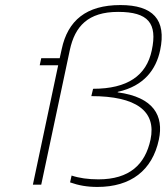

<svg xmlns="http://www.w3.org/2000/svg" viewBox="-20 -730 659 759"><path d="M447 -683C566 -683 603 -638 580 -531C559 -431 484 -379 348 -379L341 -350C518 -350 599 -291 575 -178C554 -80 492 -21 369 -21C329 -21 293 -26 263 -36L257 -9C291 3 324 9 365 9C497 9 582 -56 608 -178C628 -272 588 -346 445 -365L446 -367C550 -390 597 -456 613 -531C639 -653 584 -710 456 -710C321 -710 248 -649 224 -536L216 -500H143L137 -472H210L110 0H143L256 -532C276 -626 328 -683 447 -683Z"/></svg>

Font: LT Wave Text Thin Italic
Style: Regular
Weight: 100
Designer: Daniel Lyons
Version: Version 2.5 (Glyphs App)